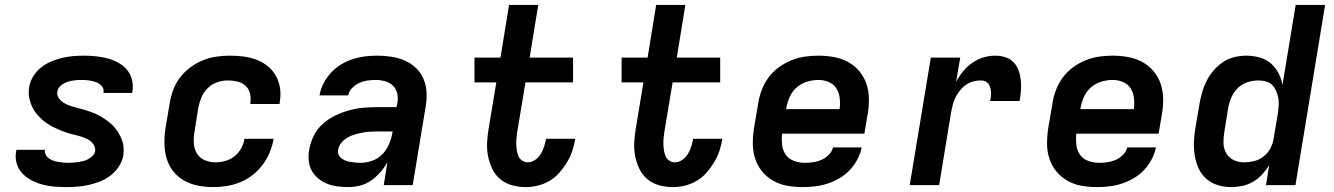

<svg xmlns="http://www.w3.org/2000/svg" viewBox="-20 -755 5440 783"><path d="M251 8Q226 8 201 6Q176 4 152.5 -2.5Q129 -9 108 -20Q87 -31 71 -48Q55 -65 48 -88.5Q41 -112 46 -138L47 -144H164L163 -143Q162 -132 167 -123Q172 -114 180 -108.5Q188 -103 198 -99.5Q208 -96 218 -94.5Q228 -93 239 -92Q250 -91 260 -91Q270 -91 280.5 -92Q291 -93 301 -94.5Q311 -96 321 -98.5Q331 -101 340.5 -106.5Q350 -112 358 -120Q366 -128 368 -138Q370 -154 361 -166.5Q352 -179 339.5 -186Q327 -193 312.5 -197.5Q298 -202 283 -205.5Q268 -209 254 -213.5Q240 -218 226.5 -223.5Q213 -229 200 -235.5Q187 -242 174.5 -250Q162 -258 151.5 -267.5Q141 -277 131.5 -288Q122 -299 115 -312Q108 -325 103.5 -339Q99 -353 97.5 -368Q96 -383 99 -399Q102 -421 114.5 -442Q127 -463 146 -478.5Q165 -494 187 -503.5Q209 -513 231.5 -518.5Q254 -524 276.5 -526Q299 -528 321 -528Q346 -528 370.5 -525.5Q395 -523 418 -517Q441 -511 462 -499.5Q483 -488 497.5 -471Q512 -454 518 -430.5Q524 -407 520 -382L519 -376H402V-377Q405 -393 395 -404Q385 -415 371.5 -420Q358 -425 343.5 -427Q329 -429 314 -429Q300 -429 285 -427.5Q270 -426 256 -421.5Q242 -417 229 -406.5Q216 -396 214 -382Q211 -367 220 -354.5Q229 -342 242 -334.5Q255 -327 269 -322.5Q283 -318 297.5 -314.5Q312 -311 326.5 -306.5Q341 -302 355 -297Q369 -292 382 -285Q395 -278 407 -270Q419 -262 430 -252.5Q441 -243 450 -232Q459 -221 466 -208.5Q473 -196 478 -182Q483 -168 484 -152.5Q485 -137 483 -121Q479 -99 465.5 -77.5Q452 -56 432.5 -40.5Q413 -25 390.5 -16Q368 -7 344.5 -1.5Q321 4 297.5 6Q274 8 251 8Z M850 8Q818 8 787.5 2Q757 -4 731 -18.5Q705 -33 686.5 -56.5Q668 -80 659.5 -109Q651 -138 650.5 -169.5Q650 -201 655 -233L672 -333Q676 -360 686 -387.5Q696 -415 714 -438.5Q732 -462 756 -480Q780 -498 807 -509Q834 -520 862 -524Q890 -528 917 -528Q946 -528 973.5 -524.5Q1001 -521 1026 -511.5Q1051 -502 1071.5 -485.5Q1092 -469 1105 -446Q1118 -423 1122 -395.5Q1126 -368 1121 -340L1120 -331H1001V-335Q1004 -355 999.5 -374Q995 -393 981 -405.5Q967 -418 948 -422.5Q929 -427 909 -427Q887 -427 865.5 -419.5Q844 -412 827.5 -396Q811 -380 802 -359Q793 -338 789 -317L773 -217Q769 -193 770.5 -170Q772 -147 783 -129Q794 -111 814.5 -102Q835 -93 859 -93Q878 -93 898.5 -98.5Q919 -104 936 -117.5Q953 -131 963.5 -150Q974 -169 977 -189H1096V-188Q1091 -161 1080 -134Q1069 -107 1051.5 -83.5Q1034 -60 1010.5 -41.5Q987 -23 960 -12Q933 -1 905 3.5Q877 8 850 8Z M1401 8Q1378 8 1355.5 5Q1333 2 1313.5 -6Q1294 -14 1277.5 -27.5Q1261 -41 1251 -59.5Q1241 -78 1239 -100.5Q1237 -123 1241 -145Q1246 -174 1259.5 -201.5Q1273 -229 1296.5 -250Q1320 -271 1347.5 -284Q1375 -297 1404 -305Q1433 -313 1461 -315.5Q1489 -318 1518 -318H1597L1601 -337Q1604 -357 1599.5 -375.5Q1595 -394 1581.5 -406.5Q1568 -419 1549.5 -424Q1531 -429 1511 -429Q1495 -429 1478 -426.5Q1461 -424 1444.5 -416.5Q1428 -409 1415.5 -395.5Q1403 -382 1400 -366H1283Q1287 -390 1299 -414Q1311 -438 1329.5 -458Q1348 -478 1371 -492Q1394 -506 1419 -514Q1444 -522 1469 -525Q1494 -528 1519 -528Q1548 -528 1577 -523.5Q1606 -519 1631 -508Q1656 -497 1676 -478Q1696 -459 1707 -433.5Q1718 -408 1719.5 -379Q1721 -350 1716 -321L1663 0H1545L1560 -94Q1548 -72 1531 -52.5Q1514 -33 1493 -18.5Q1472 -4 1448 2Q1424 8 1401 8ZM1451 -91Q1474 -91 1498 -99.5Q1522 -108 1539 -125.5Q1556 -143 1566 -166Q1576 -189 1580 -212L1581 -219H1518Q1503 -219 1488 -218Q1473 -217 1457.5 -214Q1442 -211 1426.5 -206.5Q1411 -202 1396.5 -193.5Q1382 -185 1371.5 -172Q1361 -159 1359 -144Q1357 -133 1361 -124Q1365 -115 1373 -109Q1381 -103 1390.5 -99.5Q1400 -96 1409.5 -94.5Q1419 -93 1430 -92Q1441 -91 1451 -91Z M2124 8Q2095 8 2068 0.5Q2041 -7 2020.5 -24Q2000 -41 1988 -65.5Q1976 -90 1970.5 -117.5Q1965 -145 1966.5 -174Q1968 -203 1973 -232L2004 -419H1915V-520H2021L2056 -735H2175L2140 -520H2317V-419H2123L2089 -215Q2087 -203 2086 -190Q2085 -177 2085.5 -164.5Q2086 -152 2088 -140Q2090 -128 2094.5 -117.5Q2099 -107 2109.5 -100Q2120 -93 2132 -93Q2148 -93 2162.5 -103Q2177 -113 2185.5 -127.5Q2194 -142 2199 -157.5Q2204 -173 2207 -189H2326Q2322 -164 2314 -140Q2306 -116 2292.5 -93.5Q2279 -71 2261.5 -51Q2244 -31 2221 -17.5Q2198 -4 2173 2Q2148 8 2124 8Z M2724 8Q2695 8 2668 0.5Q2641 -7 2620.5 -24Q2600 -41 2588 -65.5Q2576 -90 2570.5 -117.5Q2565 -145 2566.5 -174Q2568 -203 2573 -232L2604 -419H2515V-520H2621L2656 -735H2775L2740 -520H2917V-419H2723L2689 -215Q2687 -203 2686 -190Q2685 -177 2685.5 -164.5Q2686 -152 2688 -140Q2690 -128 2694.5 -117.5Q2699 -107 2709.5 -100Q2720 -93 2732 -93Q2748 -93 2762.5 -103Q2777 -113 2785.5 -127.5Q2794 -142 2799 -157.5Q2804 -173 2807 -189H2926Q2922 -164 2914 -140Q2906 -116 2892.5 -93.5Q2879 -71 2861.5 -51Q2844 -31 2821 -17.5Q2798 -4 2773 2Q2748 8 2724 8Z M3253 8Q3221 8 3190 2.5Q3159 -3 3133 -18Q3107 -33 3088 -56Q3069 -79 3059.5 -108Q3050 -137 3050 -169Q3050 -201 3055 -233L3072 -333Q3076 -360 3086 -387Q3096 -414 3113.5 -438Q3131 -462 3155.5 -480Q3180 -498 3207 -509Q3234 -520 3261.5 -524Q3289 -528 3317 -528Q3349 -528 3380 -522.5Q3411 -517 3438 -502.5Q3465 -488 3484.5 -464.5Q3504 -441 3513.5 -412.5Q3523 -384 3523.5 -351.5Q3524 -319 3518 -287L3505 -210H3169Q3167 -187 3169.5 -164.5Q3172 -142 3184 -124.5Q3196 -107 3217.5 -99Q3239 -91 3262 -91Q3279 -91 3296.5 -93.5Q3314 -96 3330 -103Q3346 -110 3360 -124Q3374 -138 3377 -154H3494Q3489 -129 3476.5 -105Q3464 -81 3445.5 -61.5Q3427 -42 3403 -28Q3379 -14 3354 -6Q3329 2 3303.5 5Q3278 8 3253 8ZM3186 -310H3404Q3407 -332 3404.5 -354.5Q3402 -377 3391 -394.5Q3380 -412 3360 -420.5Q3340 -429 3317 -429Q3295 -429 3271.5 -422Q3248 -415 3229.5 -399Q3211 -383 3201 -361Q3191 -339 3187 -317Z M3690 0 3776 -520H3896L3879 -421Q3891 -444 3907.5 -464Q3924 -484 3945.5 -499Q3967 -514 3991 -521Q4015 -528 4039 -528Q4061 -528 4080.5 -521.5Q4100 -515 4113.5 -501Q4127 -487 4134 -467.5Q4141 -448 4143 -427.5Q4145 -407 4143.5 -385.5Q4142 -364 4138 -343H4018Q4020 -352 4021 -361.5Q4022 -371 4021.5 -380Q4021 -389 4018.5 -397.5Q4016 -406 4011 -413Q4006 -420 3998 -423.5Q3990 -427 3980 -427Q3965 -427 3949.5 -423Q3934 -419 3920 -409.5Q3906 -400 3895.5 -387Q3885 -374 3877.5 -359.5Q3870 -345 3866 -329.5Q3862 -314 3859 -299L3810 0Z M4453 8Q4421 8 4390 2.5Q4359 -3 4333 -18Q4307 -33 4288 -56Q4269 -79 4259.5 -108Q4250 -137 4250 -169Q4250 -201 4255 -233L4272 -333Q4276 -360 4286 -387Q4296 -414 4313.5 -438Q4331 -462 4355.5 -480Q4380 -498 4407 -509Q4434 -520 4461.5 -524Q4489 -528 4517 -528Q4549 -528 4580 -522.5Q4611 -517 4638 -502.5Q4665 -488 4684.5 -464.5Q4704 -441 4713.5 -412.5Q4723 -384 4723.5 -351.5Q4724 -319 4718 -287L4705 -210H4369Q4367 -187 4369.5 -164.5Q4372 -142 4384 -124.5Q4396 -107 4417.5 -99Q4439 -91 4462 -91Q4479 -91 4496.5 -93.5Q4514 -96 4530 -103Q4546 -110 4560 -124Q4574 -138 4577 -154H4694Q4689 -129 4676.5 -105Q4664 -81 4645.5 -61.5Q4627 -42 4603 -28Q4579 -14 4554 -6Q4529 2 4503.5 5Q4478 8 4453 8ZM4386 -310H4604Q4607 -332 4604.5 -354.5Q4602 -377 4591 -394.5Q4580 -412 4560 -420.5Q4540 -429 4517 -429Q4495 -429 4471.5 -422Q4448 -415 4429.5 -399Q4411 -383 4401 -361Q4391 -339 4387 -317Z M5002 8Q4973 8 4946.5 0Q4920 -8 4900 -25.5Q4880 -43 4868.5 -67.5Q4857 -92 4852.5 -119.5Q4848 -147 4849 -175.5Q4850 -204 4855 -233L4872 -333Q4876 -357 4883 -380.5Q4890 -404 4901.5 -426.5Q4913 -449 4930 -468.5Q4947 -488 4968 -502Q4989 -516 5013.5 -522Q5038 -528 5062 -528Q5089 -528 5115.5 -521Q5142 -514 5161.5 -497.5Q5181 -481 5193.5 -457.5Q5206 -434 5210 -408L5264 -735H5384L5263 0H5143L5156 -82Q5144 -62 5127.5 -44Q5111 -26 5090.5 -14Q5070 -2 5047 3Q5024 8 5002 8ZM5053 -93Q5073 -93 5094 -98Q5115 -103 5132.5 -116.5Q5150 -130 5160.5 -149.5Q5171 -169 5174 -190L5191 -290Q5193 -306 5194.5 -322Q5196 -338 5193.5 -353Q5191 -368 5185 -382.5Q5179 -397 5169 -407.5Q5159 -418 5143.5 -422.5Q5128 -427 5112 -427Q5090 -427 5068 -420Q5046 -413 5029 -397Q5012 -381 5002.5 -359.5Q4993 -338 4989 -317L4973 -217Q4969 -194 4969.5 -171.5Q4970 -149 4980.5 -130.5Q4991 -112 5010.5 -102.5Q5030 -93 5053 -93Z"/></svg>

Font: Iosevka Extended Oblique
Style: Bold
Weight: 700
Width: 7
Italic angle: -9°
Monospace: yes
Designer: Belleve Invis
Foundry: Belleve Invis
Version: Version 32.5.0; ttfautohint (v1.8.4)